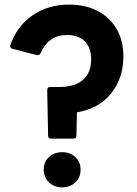

<svg xmlns="http://www.w3.org/2000/svg" viewBox="-20 -785 597 834"><path d="M202 -183Q189 -183 189 -196L185 -394Q185 -407 198 -407H234Q306 -407 341 -438.5Q376 -470 376 -527Q376 -578 348.5 -605.5Q321 -633 271 -633Q191 -633 156 -554Q150 -543 139 -546L34 -573Q28 -575 25.5 -579Q23 -583 25 -589Q54 -672 121.5 -718.5Q189 -765 281 -765Q350 -765 403 -738Q456 -711 486 -660Q516 -609 516 -540Q516 -446 463 -379.5Q410 -313 314 -297L312 -196Q312 -183 299 -183ZM170 -48Q170 -82 193 -103Q216 -124 250 -124Q284 -124 307 -103Q330 -82 330 -48Q330 -14 307 7.5Q284 29 250 29Q216 29 193 7.5Q170 -14 170 -48Z"/></svg>

Font: LINE Seed Sans KR Bold
Style: Regular
Weight: 700
Designer: LINE BX Design & Sandoll Inc & Dalton Maag Ltd
Foundry: Sandoll Inc.
Version: Version 1.000